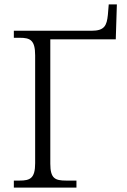

<svg xmlns="http://www.w3.org/2000/svg" viewBox="-20 -854 579 874"><path d="M43 0H328V-32H281C230 -32 209 -42 209 -109V-675H507L512 -834H475L471 -786C466 -738 456 -714 397 -714H43V-682H70C117 -682 140 -672 140 -602V-111C140 -42 117 -32 69 -32H43Z"/></svg>

Font: Noto Serif Light
Style: Regular
Weight: 300
Designer: Monotype Design Team
Foundry: Monotype Imaging Inc.
Version: Version 2.013